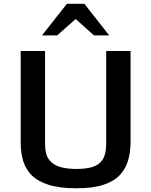

<svg xmlns="http://www.w3.org/2000/svg" viewBox="-20 -987 803 1019"><path d="M385.7 12.2Q295.4 12.2 237.5 -6.3Q179.7 -24.9 147.5 -57.6Q115.2 -90.3 102.5 -134.3Q89.8 -178.2 89.8 -229.5V-716.3H219.2V-221.7Q219.2 -168.5 240.2 -139.9Q261.2 -111.3 298.8 -100.8Q336.4 -90.3 385.7 -90.3Q436.5 -90.3 471.4 -101.1Q506.3 -111.8 524.9 -140.4Q543.5 -168.9 543.5 -221.7V-716.3H672.9V-233.4Q672.9 -182.6 660.6 -138.2Q648.4 -93.8 617.7 -59.8Q586.9 -25.9 530.8 -6.8Q474.6 12.2 385.7 12.2ZM203.1 -799.3 335 -966.8H427.7L559.6 -799.3H478.5L362.3 -903.3H400.9L283.7 -799.3Z"/></svg>

Font: Monda SemiBold
Style: Regular
Weight: 600
Designer: Vernon Adams
Foundry: Vernon Adams
Version: Version 2.200